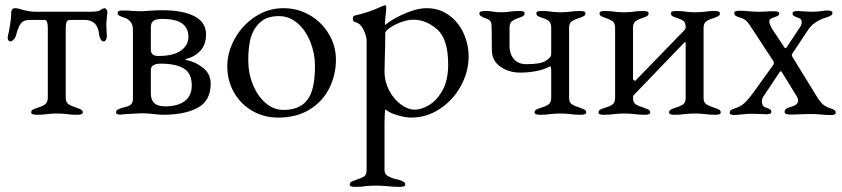

<svg xmlns="http://www.w3.org/2000/svg" viewBox="-20 -446 3294 751"><path d="M102 -6Q102 -13 107.5 -16.5Q113 -20 125 -24Q146 -30 156.5 -38Q167 -46 167 -65V-336Q167 -368 155 -368H95Q73 -368 62.5 -355.5Q52 -343 43 -309Q41 -300 34 -292Q27 -284 20 -284Q16 -284 13 -288Q10 -292 10 -299Q10 -302 12 -310Q16 -326 20 -352.5Q24 -379 24 -396Q24 -414 39 -414Q46 -414 55 -411.5Q64 -409 71 -407Q97 -400 121 -400H327Q364 -400 370 -405Q374 -408 380 -411Q386 -414 389 -414Q392 -414 396 -409.5Q400 -405 400 -399Q400 -392 398 -378Q396 -362 396 -352Q396 -334 398 -306V-304Q398 -297 394.5 -290.5Q391 -284 385 -284Q378 -284 373.5 -292.5Q369 -301 368 -309Q363 -368 312 -368H252Q237 -368 237 -336V-64Q237 -46 248 -38.5Q259 -31 281 -24Q293 -20 298.5 -16.5Q304 -13 304 -6Q304 3 281 3Q255 3 240 0Q220 -2 203 -2Q186 -2 166 0Q151 3 125 3Q102 3 102 -6Z M434 -6Q434 -13 439.5 -16.5Q445 -20 457 -24Q462 -25 474.5 -28.5Q487 -32 493.5 -39Q500 -46 500 -59V-330Q500 -367 463 -378Q451 -382 445.5 -385.5Q440 -389 440 -396Q440 -405 460 -405Q482 -405 502 -403L532 -402Q543 -402 565 -404Q591 -406 616 -406Q695 -406 740.5 -382.5Q786 -359 786 -311Q786 -273 765 -249Q744 -225 710 -216Q706 -215 705 -213.5Q704 -212 710 -211Q745 -204 774.5 -180.5Q804 -157 804 -118Q804 -52 753.5 -24.5Q703 3 615 3L589 1Q555 -3 534 -3Q505 -2 476.5 0Q448 2 448 3H457Q434 3 434 -6ZM717 -302Q717 -372 616 -372Q589 -372 579.5 -364Q570 -356 570 -339V-252Q570 -227 599 -227Q658 -227 687.5 -248Q717 -269 717 -302ZM730 -112Q730 -160 698.5 -178.5Q667 -197 609 -197Q570 -197 570 -172V-80Q570 -30 625 -30Q675 -30 702.5 -50.5Q730 -71 730 -112Z M869 0ZM869 -187Q869 -242 898.5 -295Q928 -348 978.5 -381Q1029 -414 1088 -414Q1145 -414 1192 -386.5Q1239 -359 1266.5 -312.5Q1294 -266 1294 -213Q1294 -153 1268 -101Q1242 -49 1191 -17.5Q1140 14 1068 14Q1013 14 967.5 -12Q922 -38 895.5 -84Q869 -130 869 -187ZM1192 -71Q1212 -110 1212 -189Q1212 -237 1194 -282Q1176 -327 1144 -355Q1112 -383 1071 -383Q1042 -383 1021 -374Q1000 -365 983 -343Q965 -320 958 -286.5Q951 -253 951 -210Q951 -160 969 -115.5Q987 -71 1018.5 -43.5Q1050 -16 1089 -16Q1164 -16 1192 -71Z M1348 0ZM1348 276Q1348 269 1353.5 265.5Q1359 262 1371 258Q1393 251 1403.5 244.5Q1414 238 1414 220V-287Q1414 -304 1402 -329.5Q1390 -355 1368 -360Q1364 -361 1362 -364.5Q1360 -368 1360 -373Q1360 -383 1367 -385Q1411 -395 1444 -408.5Q1477 -422 1483 -425L1485 -426Q1487 -426 1489 -423Q1491 -420 1491 -417L1489 -391Q1486 -373 1486 -357Q1486 -349 1487 -348Q1498 -359 1525.5 -374.5Q1553 -390 1586.5 -402Q1620 -414 1649 -414Q1698 -414 1735.5 -387Q1773 -360 1793 -316.5Q1813 -273 1813 -225Q1813 -166 1783 -110.5Q1753 -55 1701 -20.5Q1649 14 1588 14Q1566 14 1534 4.5Q1502 -5 1488 -18Q1486 -18 1485 2Q1484 22 1484 33V220Q1484 235 1497 242.5Q1510 250 1523.5 253.5Q1537 257 1542 258Q1554 262 1559.5 265.5Q1565 269 1565 276Q1565 285 1543 285Q1516 285 1493 282Q1467 280 1449 280Q1433 280 1411 282Q1395 285 1369 285Q1348 285 1348 276ZM1733 -193Q1733 -294 1689.5 -331.5Q1646 -369 1597 -369Q1575 -369 1549 -359.5Q1523 -350 1505 -337Q1487 -324 1487 -317Q1487 -272 1485 -212Q1484 -192 1484 -166Q1484 -127 1502 -92.5Q1520 -58 1548 -37.5Q1576 -17 1603 -17Q1627 -17 1657.5 -34.5Q1688 -52 1710.5 -92Q1733 -132 1733 -193Z M2071 -6Q2071 -13 2076.5 -16.5Q2082 -20 2094 -24Q2115 -30 2125.5 -37.5Q2136 -45 2136 -63V-172Q2136 -190 2128 -185Q2109 -174 2077.5 -168Q2046 -162 2015 -162Q1970 -162 1937.5 -185Q1905 -208 1904 -247L1903 -337Q1903 -357 1898 -363.5Q1893 -370 1878 -375Q1867 -379 1861 -383Q1855 -387 1855 -394Q1855 -403 1878 -403Q1892 -403 1906 -401Q1918 -398 1940 -398Q1964 -398 1977 -401Q1995 -403 2009 -403Q2019 -403 2025.5 -401.5Q2032 -400 2032 -394Q2032 -387 2026.5 -383.5Q2021 -380 2009 -376Q1991 -370 1982 -362.5Q1973 -355 1973 -337V-265Q1973 -235 1990 -215Q2007 -195 2039 -195Q2067 -195 2087.5 -198.5Q2108 -202 2122 -213Q2136 -223 2136 -234V-337Q2136 -355 2127.5 -363Q2119 -371 2101 -376Q2089 -380 2083.5 -383.5Q2078 -387 2078 -394Q2078 -400 2084.5 -401.5Q2091 -403 2101 -403Q2125 -403 2139 -400Q2157 -398 2173 -398Q2190 -398 2208 -400Q2222 -403 2247 -403Q2257 -403 2263.5 -401.5Q2270 -400 2270 -394Q2270 -387 2264.5 -383.5Q2259 -380 2247 -376Q2227 -370 2216.5 -362.5Q2206 -355 2206 -337V-63Q2206 -45 2217 -38Q2228 -31 2250 -24Q2262 -20 2267.5 -16.5Q2273 -13 2273 -6Q2273 3 2250 3Q2224 3 2209 0Q2189 -2 2172 -2Q2155 -2 2135 0Q2120 3 2094 3Q2071 3 2071 -6Z M2321 -6Q2321 -13 2326.5 -16.5Q2332 -20 2344 -24Q2366 -30 2376 -37.5Q2386 -45 2386 -63V-337Q2386 -355 2376.5 -362.5Q2367 -370 2348 -376Q2336 -380 2330.5 -383.5Q2325 -387 2325 -394Q2325 -403 2345 -403Q2371 -403 2386 -400Q2406 -398 2422 -398Q2439 -398 2457 -400Q2470 -403 2497 -403Q2517 -403 2517 -394Q2517 -387 2511.5 -383.5Q2506 -380 2494 -376Q2475 -370 2465.5 -362.5Q2456 -355 2456 -337V-137Q2456 -134 2460 -131.5Q2464 -129 2466 -131L2657 -328Q2658 -330 2660 -332Q2662 -334 2662 -339Q2662 -357 2654 -363.5Q2646 -370 2627 -376Q2615 -380 2609.5 -383.5Q2604 -387 2604 -394Q2604 -403 2624 -403Q2651 -403 2664 -400Q2682 -398 2699 -398Q2715 -398 2735 -400Q2750 -403 2776 -403Q2796 -403 2796 -394Q2796 -387 2790.5 -383.5Q2785 -380 2773 -376Q2753 -370 2742.5 -362.5Q2732 -355 2732 -337V-63Q2732 -45 2743 -38Q2754 -31 2776 -24Q2788 -20 2793.5 -16.5Q2799 -13 2799 -6Q2799 3 2779 3Q2753 3 2736 0Q2714 -2 2698 -2Q2682 -2 2660 0Q2644 3 2617 3Q2597 3 2597 -6Q2597 -13 2602.5 -16.5Q2608 -20 2620 -24Q2641 -30 2651.5 -37.5Q2662 -45 2662 -63V-276Q2662 -279 2661 -281Q2660 -283 2658 -281L2459 -74Q2456 -71 2456 -63Q2456 -45 2466.5 -38Q2477 -31 2500 -24Q2512 -20 2517.5 -16.5Q2523 -13 2523 -6Q2523 3 2503 3Q2477 3 2460 0Q2438 -2 2422 -2Q2406 -2 2384 0Q2368 3 2341 3Q2321 3 2321 -6Z M2834 0ZM2834 -5Q2834 -12 2840 -16Q2846 -20 2857 -23Q2874 -28 2889 -40.5Q2904 -53 2924 -80L3001 -187Q3007 -194 3007 -200Q3007 -205 3003 -210L2921 -335Q2909 -355 2899.5 -364Q2890 -373 2875 -377Q2864 -380 2858 -384Q2852 -388 2852 -395Q2852 -404 2872 -404Q2893 -404 2909 -402Q2929 -400 2954 -400L2980 -401Q2987 -402 3005 -402H3008Q3028 -402 3028 -393Q3028 -388 3023.5 -385Q3019 -382 3010 -379Q3000 -376 2994.5 -372.5Q2989 -369 2989 -362Q2989 -351 3002 -330L3048 -261Q3052 -254 3057 -261L3108 -338Q3116 -349 3116 -360Q3116 -372 3103 -376Q3091 -380 3085.5 -383.5Q3080 -387 3080 -394Q3080 -403 3100 -403Q3105 -403 3123.5 -401.5Q3142 -400 3153 -400Q3175 -400 3192 -402.5Q3209 -405 3216 -405Q3236 -405 3236 -396Q3236 -389 3230.5 -385.5Q3225 -382 3213 -378Q3165 -364 3142 -331L3079 -236Q3075 -230 3080 -223L3177 -65Q3189 -46 3200 -37Q3211 -28 3226 -23Q3237 -20 3243 -16Q3249 -12 3249 -5Q3249 4 3229 4Q3210 4 3192 2Q3172 0 3145 0L3108 1Q3095 2 3072 2Q3049 2 3049 -8Q3049 -16 3055 -20.5Q3061 -25 3074 -28Q3102 -36 3102 -52Q3102 -60 3096 -70L3037 -166Q3036 -167 3034 -167Q3032 -167 3031 -166L2965 -67Q2960 -60 2960 -48Q2960 -41 2963.5 -34.5Q2967 -28 2974 -26Q2986 -22 2991.5 -18.5Q2997 -15 2997 -8Q2997 1 2977 1Q2971 1 2955.5 0Q2940 -1 2921 -1Q2908 -1 2875 2Q2861 4 2854 4Q2834 4 2834 -5Z"/></svg>

Font: EB Garamond
Style: Regular
Weight: 400
Designer: Georg Duffner and Octavio Pardo
Foundry: Georg Duffner
Version: Version 1.000; ttfautohint (v1.6)